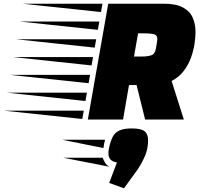

<svg xmlns="http://www.w3.org/2000/svg" viewBox="-270 -645 1085 1036"><path d="M204 0 314 -625H614Q679 -625 716.5 -605Q754 -585 769.5 -550.5Q785 -516 785 -472Q785 -445 779.5 -408Q774 -371 760 -332.5Q746 -294 720.5 -261Q695 -228 656 -208L722 0H513L467 -186H426L394 0ZM275 -580 -148 -625H283ZM258 -484 -165 -529H266ZM453 -340H497Q526 -340 546 -346.5Q566 -353 571 -382Q576 -407 577.5 -420Q579 -433 579 -434Q579 -456 560.5 -460.5Q542 -465 513 -465H475ZM241 -388 -182 -433H249ZM224 -292 -199 -337H232ZM208 -196 -216 -241H216ZM191 -100 -233 -145H199ZM174 -3 -250 -48H182ZM318 155Q326 117 338 93.5Q350 70 374.5 59Q399 48 441 48Q491 48 510 63Q529 78 529 113Q529 156 513.5 193.5Q498 231 473 269L399 371L319 342L361 232Q336 227 325.5 215Q315 203 315 182Q315 170 318 155ZM297 109Q291 129 288 154L66 109ZM71 206H284Q288 218 297 233Q306 248 322 255Z"/></svg>

Font: Faster One
Style: Regular
Weight: 400
Designer: Eduardo Rodriguez Tunni
Foundry: Eduardo Rodriguez Tunni
Version: Version 1.003; ttfautohint (v1.8.4.7-5d5b);gftools[0.9.23]